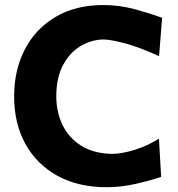

<svg xmlns="http://www.w3.org/2000/svg" viewBox="-20 -748 724 781"><path d="M414 13.5Q298 13.5 213.5 -33Q129 -79.5 83.2 -162.8Q37.5 -246 37.5 -356Q37.5 -463 81 -547Q124.5 -631 206 -679.2Q287.5 -727.5 401 -727.5Q466.5 -727.5 531 -709.8Q595.5 -692 639.5 -675.5L627 -519.5Q547.5 -556 488.2 -571.8Q429 -587.5 399.5 -587.5Q349 -586 305.5 -559.2Q262 -532.5 235.5 -481.5Q209 -430.5 209 -356Q209 -293 234 -240.5Q259 -188 309 -156Q359 -124 434.5 -122Q474 -122 527 -138.2Q580 -154.5 626.5 -184L635.5 -28.5Q591 -13.5 531.8 0Q472.5 13.5 414 13.5Z"/></svg>

Font: Commissioner Flair
Style: Bold
Weight: 700
Designer: Kostas Bartsokas
Foundry: Kostas Bartsokas
Version: Version 1.000; ttfautohint (v1.8.3)